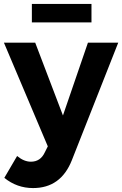

<svg xmlns="http://www.w3.org/2000/svg" viewBox="-30 -755 621 976"><path d="M132 -735H435V-641H132ZM335 60Q279 201 138 201Q56 201 -8 149L57 38Q92 67 127 67Q176 67 198 19L213 -11L-10 -538H149L290 -168L417 -538H571Z"/></svg>

Font: Montserrat-Arabic SemiBold
Style: Regular
Weight: 600
Designer: Mohamed Gaber
Foundry: Kief Type Foundry
Version: Version 5.008;PS 005.008;hotconv 1.0.88;makeotf.lib2.5.64775